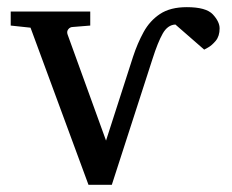

<svg xmlns="http://www.w3.org/2000/svg" viewBox="-20 -514 644 534"><path d="M499.5 -494.1Q553.2 -494.1 572 -473.9Q590.8 -453.6 590.8 -435.1Q590.8 -413.6 580.1 -400.6Q569.3 -387.7 558.6 -381.8Q547.9 -376 547.9 -376L467.8 -445.8Q446.3 -444.8 432.6 -420.7Q418.9 -396.5 404.3 -350.6L291 0H226.1L64.9 -437L9.8 -442.9V-481.9H231V-442.9L183.1 -439Q174.8 -439 169.9 -432.6Q165 -426.3 168 -418L274.9 -123L350.1 -356.4Q362.3 -393.6 379.4 -424.8Q396.5 -456.1 425 -475.1Q453.6 -494.1 499.5 -494.1Z"/></svg>

Font: Charis
Style: Regular
Weight: 400
Designer: Walt Agee, Miriam Martin, Annie Olsen, Victor Gaultney, Lorna Priest, Alan Ward, Bob Hallissy, Martin Hosken, Sharon Cor
Foundry: SIL Global
Version: Version 7.000